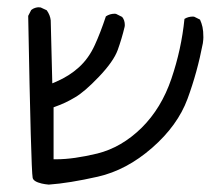

<svg xmlns="http://www.w3.org/2000/svg" viewBox="-20 -392 576 525"><path d="M534.7 -273.9Q536.1 -284.2 536.1 -290Q536.1 -307.1 533.7 -318.1Q531.2 -329.1 526.9 -338.4L511.2 -346.2Q509.3 -346.7 507.8 -346.7Q494.6 -346.7 484.4 -340.3Q476.1 -257.3 448.7 -176.8Q421.4 -96.2 367.2 -42.5Q312.5 11.2 246.1 27.8Q180.7 43.5 134.8 43.5H126.5V-98.6L131.8 -100.6Q158.7 -109.9 184.6 -125.5Q210.4 -140.1 250.5 -182.1Q290.5 -224.1 301.8 -255.1Q313 -286.1 320.8 -318.8Q321.3 -321.3 321.3 -323.2Q321.3 -336.9 314 -345.7L297.4 -354Q295.4 -354.5 293.9 -354.5Q280.3 -354.5 269.5 -347.2Q254.4 -301.8 239.3 -269Q222.7 -232.4 195.8 -208Q169.4 -184.1 134.3 -168.9L123 -164.1L118.7 -336.4Q117.2 -350.6 107.9 -363.8L91.3 -371.6Q89.4 -372.1 85.4 -372.1Q81.5 -372.1 75.9 -370.4Q70.3 -368.7 65.4 -364.7L57.1 -348.6Q64.9 72.8 69.3 94.2Q71.3 104.5 94.2 109.9Q102.5 111.8 113.3 112.8Q168.9 108.9 247.6 91.1Q326.2 73.2 396 12.2Q465.8 -48.8 492.7 -121.6Q519.5 -194.3 534.7 -273.9Z"/></svg>

Font: NaikaiFont
Style: Light
Weight: 300
Version: Version 1.89